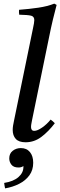

<svg xmlns="http://www.w3.org/2000/svg" viewBox="-20 -772 332 1058"><path d="M259 -113Q272 -104 282 -93Q248 -48 208.5 -18Q169 12 121 12Q84 12 67 -6.5Q50 -25 50 -56Q50 -67 52 -80Q54 -93 57 -106L162 -617Q165 -631 167 -642.5Q169 -654 169 -661Q169 -681 151.5 -685.5Q134 -690 86 -691Q85 -698 84.5 -704.5Q84 -711 85 -718Q139 -722 190.5 -729.5Q242 -737 279 -752L292 -745Q282 -708 271.5 -664Q261 -620 250 -565L157 -112Q156 -105 153.5 -93.5Q151 -82 151 -72Q151 -63 155 -57Q159 -51 169 -51Q186 -51 212 -69Q238 -87 259 -113ZM95 44Q127 44 145 66Q163 88 163 125Q163 165 142 194Q121 223 85.5 241Q50 259 8 266Q7 261 5 250.5Q3 240 3 236Q54 228 81.5 204Q109 180 109 148V143Q98 151 82 151Q55 151 43 135.5Q31 120 31 101Q31 74 50 59Q69 44 95 44Z"/></svg>

Font: Castoro
Style: Italic
Weight: 400
Italic angle: -11°
Designer: John Hudson with Paul Hanslow, assisted by Kaja Sojewska.
Foundry: Tiro Typeworks Ltd.
Version: Version 2.04